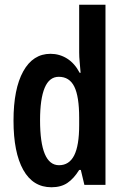

<svg xmlns="http://www.w3.org/2000/svg" viewBox="-20 -780 526 810"><path d="M197 10Q119 10 78 -63.5Q37 -137 37 -271Q37 -405 78 -479Q119 -553 193 -553Q231 -553 263 -533Q295 -513 316 -473H320Q318 -500 316 -520Q314 -540 314 -559V-760H425V0H336L321 -63H314Q291 -26 264 -8Q237 10 197 10ZM229 -83Q272 -83 293 -124.5Q314 -166 314 -252V-283Q314 -373 293.5 -414.5Q273 -456 228 -456Q188 -456 168.5 -409.5Q149 -363 149 -273Q149 -83 229 -83Z"/></svg>

Font: Noto Sans Kannada ExtraCondensed SemiBold
Style: Regular
Weight: 600
Width: 2
Designer: Jelle Bosma - Monotype Design Team
Foundry: Monotype Imaging Inc.
Version: Version 2.005; ttfautohint (v1.8.4.7-5d5b)